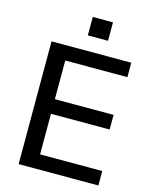

<svg xmlns="http://www.w3.org/2000/svg" viewBox="-130 -980 846 1065"><g transform="rotate(15 292.5 -447.5)"><path d="M82 0V-705H540V-622H183V-400H520V-316H183V-83H540V0ZM268 -895H384V-789H268Z"/></g></svg>

Font: wassup Sans
Style: Medium
Weight: 600
Version: Version 2.001